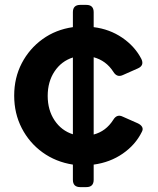

<svg xmlns="http://www.w3.org/2000/svg" viewBox="-20 -765 648 785"><path d="M308 0Q278 0 278 -30V-92Q208 -103 154 -142Q100 -181 69 -241Q38 -301 38 -374Q38 -447 69 -506.5Q100 -566 154 -605Q208 -644 278 -654V-715Q278 -745 308 -745H333Q363 -745 363 -715V-654Q428 -646 479.5 -611Q531 -576 558 -524Q571 -497 543 -485L482 -458Q458 -447 443 -472Q414 -517 363 -531V-215Q413 -228 443 -275Q458 -300 482 -288L543 -261Q556 -255 561 -246Q566 -237 560 -226Q534 -173 482 -137Q430 -101 363 -92V-30Q363 0 333 0ZM175 -373Q175 -315 203 -273Q231 -231 278 -216V-530Q231 -515 203 -473Q175 -431 175 -373Z"/></svg>

Font: Pitagon Sans Text
Style: Bold
Weight: 700
Designer: Travis Tran
Foundry: Pitagon
Version: Version 1.001; ttfautohint (v1.8.4.7-5d5b);gftools[0.9.26]